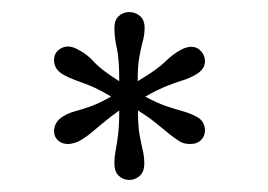

<svg xmlns="http://www.w3.org/2000/svg" viewBox="-20 -739 444 318"><path d="M194 -441Q184 -441 176.8 -447.8Q169.5 -454.5 169.5 -468Q169.5 -479 171.5 -489.5Q173.5 -500 175.5 -515.5Q177.5 -531 177.5 -556Q162.5 -545.5 150.5 -535.2Q138.5 -525 128.8 -517.2Q119 -509.5 109.5 -504.5Q104.5 -502.5 100.2 -501.5Q96 -500.5 92.5 -500.5Q82.5 -500.5 76 -506.5Q69.5 -512.5 69.5 -522Q69.5 -528.5 73 -535Q76.5 -541.5 85 -546.5Q94 -552 104.5 -554.8Q115 -557.5 129.2 -562.5Q143.5 -567.5 164 -579Q144 -591 129.8 -596.8Q115.5 -602.5 105 -606.2Q94.5 -610 84.5 -615.5Q69.5 -624.5 69.5 -639Q69.5 -650 76.8 -656Q84 -662 92.5 -662Q100.5 -662 110 -656.5Q124 -649.5 136 -636.2Q148 -623 177.5 -604.5Q177.5 -642.5 173.5 -659.2Q169.5 -676 169.5 -693Q169.5 -706 176.8 -712.5Q184 -719 194 -719Q204 -719 211.8 -712.5Q219.5 -706 219.5 -693Q219.5 -681.5 216.5 -670.8Q213.5 -660 210.8 -644.8Q208 -629.5 208 -604.5Q240 -623.5 253.2 -636.5Q266.5 -649.5 279.5 -656.5Q289 -661.5 296.5 -661.5Q306.5 -661.5 313 -654.2Q319.5 -647 319.5 -637.5Q319.5 -624 303.5 -615Q294 -609.5 282.8 -606Q271.5 -602.5 256.8 -596.8Q242 -591 220.5 -579Q241 -568 256 -563Q271 -558 282.8 -554.8Q294.5 -551.5 304 -546.5Q312.5 -542.5 316 -536.2Q319.5 -530 319.5 -523.5Q319.5 -513.5 313 -507Q306.5 -500.5 295.5 -500.5Q291.5 -500.5 287 -501.2Q282.5 -502 278 -504.5Q268.5 -510.5 259 -518.2Q249.5 -526 237.5 -535.8Q225.5 -545.5 208.5 -556Q208.5 -530.5 211.2 -515.5Q214 -500.5 216.5 -490Q219 -479.5 219 -468Q219 -454.5 211.5 -447.8Q204 -441 194 -441Z"/></svg>

Font: Imbue Thin 10pt Medium
Style: Regular
Weight: 500
Version: Version 1.102